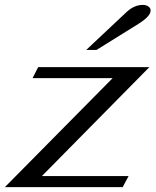

<svg xmlns="http://www.w3.org/2000/svg" viewBox="-36 -764 635 784"><path d="M424 -445H97L120 -490H574L135 -45H489L465 0H-16ZM482 -716Q513 -744 547 -744Q561 -744 570 -737.5Q579 -731 579 -721Q579 -698 530 -667L358 -560H316Z"/></svg>

Font: Fahkwang Medium
Style: Italic
Weight: 500
Italic angle: -10°
Version: Version 1.000; ttfautohint (v1.6)